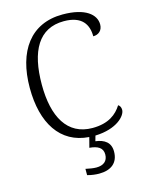

<svg xmlns="http://www.w3.org/2000/svg" viewBox="-138 -808 861 1123"><g transform="rotate(-15 292.5 -246.5)"><path d="M320 231C392 231 437 197 437 128C437 73 401 49 347 42L356 10C487 6 546 -59 546 -95C546 -110 540 -121 530 -127C500 -79 450 -37 352 -37C199 -37 130 -164 130 -358C130 -562 198 -684 350 -684C460 -684 494 -625 494 -554C527 -554 551 -575 551 -611C551 -671 491 -724 353 -724C159 -724 57 -580 57 -358C57 -145 146 -3 319 9L303 70C353 74 383 91 383 131C383 172 356 192 314 192C294 192 273 188 249 183V221C273 228 300 231 320 231Z"/></g></svg>

Font: Noto Serif Telugu Light
Style: Regular
Weight: 300
Designer: Jelle Bosma - Monotype Design Team
Foundry: Monotype Imaging Inc.
Version: Version 2.005